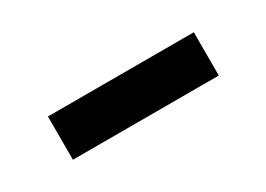

<svg xmlns="http://www.w3.org/2000/svg" viewBox="-17 -293 645 465"><g transform="rotate(-30 306.0 -60.5)"><path d="M102 -121H510V0H102Z"/></g></svg>

Font: Reem Kufi Fun
Style: Bold
Weight: 700
Designer: Khaled Hosny
Version: Version 1.005